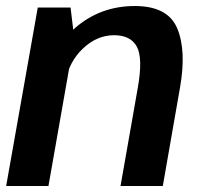

<svg xmlns="http://www.w3.org/2000/svg" viewBox="-30 -618 673 638"><path d="M-9.5 0H131L217 -488.5L204.5 -593H95.5ZM370.5 0H511L568 -326Q590 -450 558.8 -524Q527.5 -598 418 -598Q304.5 -598 221.2 -526.5Q138 -455 124.5 -379L186.5 -344Q199 -413 245.8 -457Q292.5 -501 349 -501Q404 -501 424.8 -462.8Q445.5 -424.5 427.5 -324Z"/></svg>

Font: Anybody UltraCondensed Thin SemiBold
Style: Italic
Weight: 600
Italic angle: -10°
Version: Version 1.111